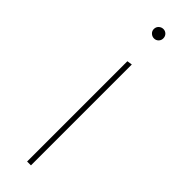

<svg xmlns="http://www.w3.org/2000/svg" viewBox="-243 -701 704 704"><g transform="rotate(45 109.5 -348.5)"><path d="M100 -520 120 -523V0H100ZM110 -648Q100 -648 92.5 -655Q85 -662 85 -672Q85 -683 92.5 -690Q100 -697 110 -697Q120 -697 127 -690Q134 -683 134 -672Q134 -662 127 -655Q120 -648 110 -648Z"/></g></svg>

Font: Murecho Thin
Style: Regular
Weight: 100
Designer: Neil Summerour
Foundry: Positype
Version: Version 1.010